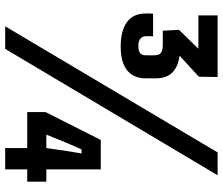

<svg xmlns="http://www.w3.org/2000/svg" viewBox="-78 -762 840 723"><g transform="rotate(90 341.5 -400.0)"><path d="M154.5 -435Q95 -435 62.8 -458.5Q30.5 -482 30.5 -527.5Q30.5 -533 30.2 -536.8Q30 -540.5 30.2 -545.2Q30.5 -550 31 -557H116.5Q115.5 -550 115.5 -542Q115.5 -534 116 -528Q116.5 -516.5 125.2 -509Q134 -501.5 152 -501.5Q170.5 -501.5 179 -508Q187.5 -514.5 187.5 -525.5Q188 -538 188 -546.8Q188 -555.5 187.5 -566Q187 -580.5 177.8 -587Q168.5 -593.5 150 -593.5H95L92 -654.5L163 -727.5H37.5V-800H269.5L268.5 -729.5L189 -656.5Q229 -652 251.8 -630.2Q274.5 -608.5 274.5 -567.5Q274.5 -562 274.5 -554Q274.5 -546 274.5 -538.8Q274.5 -531.5 274.5 -527Q274 -483 244 -459Q214 -435 154.5 -435ZM78.5 0 553.5 -800H639.5L163.5 0ZM617.5 -360V-155H663.5V-83H617.5V0H537V-83H401.5V-152L506.5 -360ZM537 -155 548 -231.5 557.5 -287.5H542L517.5 -231.5L486.5 -155Z"/></g></svg>

Font: Big Shoulders Text Thin
Style: Bold
Weight: 700
Version: Version 2.002